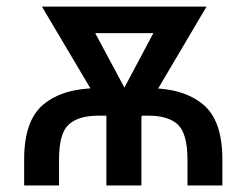

<svg xmlns="http://www.w3.org/2000/svg" viewBox="-20 -566 752 586"><path d="M160.2 0H53.7V-80.1Q53.7 -198.7 113 -247.6Q172.4 -296.4 277.3 -296.9H436Q540 -296.4 599.4 -247.6Q658.7 -198.7 658.7 -80.1V0H552.2V-80.1Q551.8 -157.7 523.4 -185.1Q495.1 -212.4 436 -212.9H277.3Q218.3 -212.4 189.2 -185.3Q160.2 -158.2 160.2 -80.1ZM539.1 -545.9V-464.8H197.8V-545.9ZM329.1 -241.2 491.2 -545.9H610.4L406.2 -200.2H345.2ZM227.1 -545.9 392.1 -238.3 374.5 -200.2H313L107.9 -545.9ZM411.6 -278.3V0H304.7V-278.3Z"/></svg>

Font: Inter Cardless Tabular
Style: Regular
Weight: 400
Designer: Rasmus Andersson
Foundry: rsms
Version: Version 4.000;git-4fc901f